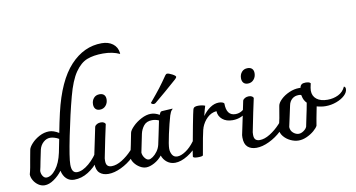

<svg xmlns="http://www.w3.org/2000/svg" viewBox="-95 -1310 2921 1574"><g transform="rotate(-10 1365.0 -523.0)"><path d="M957 -954V-945Q898 -973 818 -973Q740 -973 685.5 -952Q631 -931 585.5 -865.5Q540 -800 506 -671Q469 -532 433 -355Q397 -178 397 -123Q397 -86 408.5 -69Q420 -52 442 -52Q487 -52 541 -97.5Q595 -143 635 -214Q648 -210 648 -194Q648 -161 614.5 -113Q581 -65 525.5 -30Q470 5 408 5Q370 5 344 -19.5Q318 -44 309 -87Q280 -48 239.5 -20Q199 8 162 8Q134 8 109.5 -9Q85 -26 70.5 -51.5Q56 -77 56 -101Q63 -125 69 -156.5Q75 -188 80 -219Q83 -234 86.5 -254.5Q90 -275 95 -300Q99 -321 125.5 -350Q152 -379 191.5 -400Q231 -421 273 -421Q309 -421 353 -394Q369 -478 387 -556Q447 -814 560.5 -936Q674 -1058 822 -1058Q878 -1058 914.5 -1030.5Q951 -1003 957 -954ZM344 -346Q328 -356 308 -362Q288 -368 272 -368Q241 -368 215.5 -345Q190 -322 181 -287Q175 -262 161 -191Q152 -141 145 -114Q145 -89 157.5 -70.5Q170 -52 187 -52Q227 -52 265.5 -101.5Q304 -151 322 -235Z M593 -96Q593 -109 594 -116L626 -268Q646 -370 652 -393Q657 -405 671 -412.5Q685 -420 703 -420Q719 -420 729.5 -413.5Q740 -407 741 -399Q720 -306 684 -124Q683 -116 683 -103Q683 -75 695 -63Q707 -51 730 -51Q770 -51 816 -79.5Q862 -108 901.5 -150.5Q941 -193 963 -235Q978 -229 978 -215Q978 -205 974 -194.5Q970 -184 969 -181Q950 -136 903.5 -92Q857 -48 799.5 -20.5Q742 7 693 7Q647 7 620 -17.5Q593 -42 593 -96ZM666 -576Q666 -607 684 -628Q702 -649 733 -649Q757 -649 770 -636Q783 -623 783 -599Q783 -568 764 -546Q745 -524 715 -524Q691 -524 678.5 -538Q666 -552 666 -576Z M1486 -211Q1486 -163 1447.5 -110.5Q1409 -58 1352 -23Q1295 12 1247 12Q1209 12 1180.5 -10Q1152 -32 1140 -67Q1113 -33 1075 -12.5Q1037 8 1007 8Q981 8 955 -7.5Q929 -23 911 -47Q893 -71 892 -95Q915 -197 933 -293Q937 -313 967 -343.5Q997 -374 1039 -396Q1081 -418 1119 -418Q1154 -418 1190 -397Q1197 -414 1201 -418.5Q1205 -423 1213 -424L1300 -429L1303 -427Q1291 -417 1285 -405Q1279 -393 1274 -377Q1256 -316 1237 -229.5Q1218 -143 1218 -110Q1218 -82 1231.5 -59Q1245 -36 1274 -36Q1304 -36 1343.5 -62Q1383 -88 1417.5 -135Q1452 -182 1468 -241Q1486 -241 1486 -211ZM1135 -157 1151 -232Q1169 -324 1176 -353Q1150 -365 1121 -365Q1074 -365 1050.5 -335.5Q1027 -306 1019 -269L988 -118Q990 -93 1006 -72.5Q1022 -52 1039 -52Q1053 -52 1073 -66Q1093 -80 1110.5 -104Q1128 -128 1135 -157ZM1157 -493Q1145 -493 1135 -505Q1194 -575 1223 -613Q1252 -651 1292 -709Q1299 -719 1308 -719Q1322 -719 1349.5 -704.5Q1377 -690 1377 -680Q1377 -674 1363 -661Q1325 -627 1265.5 -576Q1206 -525 1174 -499Q1167 -493 1157 -493Z M1910 -344Q1910 -322 1892 -300Q1874 -278 1842 -264Q1810 -250 1772 -250Q1719 -250 1687 -277Q1655 -304 1653 -346Q1609 -342 1575.5 -310Q1542 -278 1525 -232V-230Q1521 -220 1520 -215Q1511 -183 1481 -10Q1480 0 1438 0Q1398 0 1398 -14Q1398 -22 1404 -55Q1422 -156 1443 -265Q1464 -374 1469 -391Q1473 -406 1483.5 -411Q1494 -416 1512 -416Q1546 -416 1570 -406Q1562 -383 1548 -324Q1576 -364 1611.5 -388Q1647 -412 1684 -412Q1701 -412 1713 -407.5Q1725 -403 1728 -397Q1728 -295 1803 -295Q1863 -295 1902 -357Q1910 -352 1910 -344Z M1825 -96Q1825 -109 1826 -116L1858 -268Q1878 -370 1884 -393Q1889 -405 1903 -412.5Q1917 -420 1935 -420Q1951 -420 1961.5 -413.5Q1972 -407 1973 -399Q1952 -306 1916 -124Q1915 -116 1915 -103Q1915 -75 1927 -63Q1939 -51 1962 -51Q2002 -51 2048 -79.5Q2094 -108 2133.5 -150.5Q2173 -193 2195 -235Q2210 -229 2210 -215Q2210 -205 2206 -194.5Q2202 -184 2201 -181Q2182 -136 2135.5 -92Q2089 -48 2031.5 -20.5Q1974 7 1925 7Q1879 7 1852 -17.5Q1825 -42 1825 -96ZM1898 -576Q1898 -607 1916 -628Q1934 -649 1965 -649Q1989 -649 2002 -636Q2015 -623 2015 -599Q2015 -568 1996 -546Q1977 -524 1947 -524Q1923 -524 1910.5 -538Q1898 -552 1898 -576Z M2730 -342Q2730 -314 2703 -288.5Q2676 -263 2632.5 -247Q2589 -231 2543 -231Q2507 -231 2469 -242Q2468 -235 2466 -226.5Q2464 -218 2462 -206Q2459 -190 2450.5 -147Q2442 -104 2440 -86Q2432 -69 2406 -46.5Q2380 -24 2345 -8Q2310 8 2276 8Q2243 8 2209 -8Q2175 -24 2152.5 -51.5Q2130 -79 2130 -111Q2144 -165 2151 -200Q2158 -235 2168 -300Q2172 -324 2200.5 -351.5Q2229 -379 2270.5 -397Q2312 -415 2352 -415H2365Q2368 -433 2379 -441.5Q2390 -450 2412 -450Q2445 -450 2454 -437Q2444 -395 2444 -377Q2444 -332 2476.5 -306Q2509 -280 2567 -280Q2616 -280 2657 -300Q2698 -320 2717 -363Q2730 -358 2730 -342ZM2355 -93Q2365 -147 2374 -185Q2377 -199 2383.5 -230Q2390 -261 2394 -286Q2369 -311 2363 -346Q2363 -350 2361.5 -353Q2360 -356 2357 -357Q2351 -359 2340 -359Q2306 -359 2284 -339.5Q2262 -320 2256 -289Q2235 -191 2218 -114Q2219 -83 2241 -64.5Q2263 -46 2286 -46Q2306 -46 2327 -60.5Q2348 -75 2355 -93Z"/></g></svg>

Font: Charmonman
Style: Bold
Weight: 700
Designer: Ekaluck Peanpanawate
Foundry: Cadson Demak Co.,Ltd.
Version: Version 1.000; ttfautohint (v1.6)